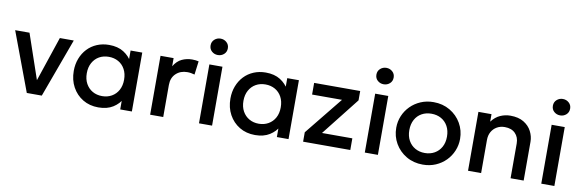

<svg xmlns="http://www.w3.org/2000/svg" viewBox="-51 -1149 4813 1589"><g transform="rotate(10 2355.0 -354.0)"><path d="M199.5 0 14.5 -495H135L272 -94.5H255.5L390 -495H507L325.5 0Z M802.5 15Q728.5 15 671.8 -19.2Q615 -53.5 582.8 -112.8Q550.5 -172 550.5 -247.5Q550.5 -304 569 -352Q587.5 -400 621 -435.5Q654.5 -471 701 -490.5Q747.5 -510 802.5 -510Q875.5 -510 924.8 -479Q974 -448 1000 -399L984.5 -375.5V-495H1082.5V0H984.5V-119.5L1000 -96Q974 -47 924.8 -16Q875.5 15 802.5 15ZM817 -82.5Q862 -82.5 897.5 -102.8Q933 -123 953.2 -160Q973.5 -197 973.5 -247.5Q973.5 -298 953.2 -335.2Q933 -372.5 897.5 -392.5Q862 -412.5 817 -412.5Q771.5 -412.5 736.2 -392.5Q701 -372.5 680.5 -335.2Q660 -298 660 -247.5Q660 -197 680.5 -160Q701 -123 736.2 -102.8Q771.5 -82.5 817 -82.5Z M1236 0V-495H1346V-426.5Q1374 -473 1414 -491.8Q1454 -510.5 1500 -510.5Q1515 -510.5 1528.5 -509Q1542 -507.5 1554.5 -504.5L1540 -391Q1525 -395.5 1509.5 -398Q1494 -400.5 1478.5 -400.5Q1421 -400.5 1383.5 -365.2Q1346 -330 1346 -269.5V0Z M1646.5 0V-495H1756.5V0ZM1701.5 -583.5Q1672 -583.5 1650.5 -602.5Q1629 -621.5 1629 -652.5Q1629 -683 1650.5 -702.2Q1672 -721.5 1701.5 -721.5Q1731 -721.5 1752.5 -702.2Q1774 -683 1774 -652.5Q1774 -621.5 1752.5 -602.5Q1731 -583.5 1701.5 -583.5Z M2119 15Q2045 15 1988.2 -19.2Q1931.5 -53.5 1899.2 -112.8Q1867 -172 1867 -247.5Q1867 -304 1885.5 -352Q1904 -400 1937.5 -435.5Q1971 -471 2017.5 -490.5Q2064 -510 2119 -510Q2192 -510 2241.2 -479Q2290.5 -448 2316.5 -399L2301 -375.5V-495H2399V0H2301V-119.5L2316.5 -96Q2290.5 -47 2241.2 -16Q2192 15 2119 15ZM2133.5 -82.5Q2178.5 -82.5 2214 -102.8Q2249.5 -123 2269.8 -160Q2290 -197 2290 -247.5Q2290 -298 2269.8 -335.2Q2249.5 -372.5 2214 -392.5Q2178.5 -412.5 2133.5 -412.5Q2088 -412.5 2052.8 -392.5Q2017.5 -372.5 1997 -335.2Q1976.5 -298 1976.5 -247.5Q1976.5 -197 1997 -160Q2017.5 -123 2052.8 -102.8Q2088 -82.5 2133.5 -82.5Z M2521.5 0V-79L2778.5 -397H2527V-495H2914V-416.5L2663 -98H2918V0Z M3040 0V-495H3150V0ZM3095 -583.5Q3065.5 -583.5 3044 -602.5Q3022.5 -621.5 3022.5 -652.5Q3022.5 -683 3044 -702.2Q3065.5 -721.5 3095 -721.5Q3124.5 -721.5 3146 -702.2Q3167.5 -683 3167.5 -652.5Q3167.5 -621.5 3146 -602.5Q3124.5 -583.5 3095 -583.5Z M3528.5 15Q3451 15 3390.2 -20.8Q3329.5 -56.5 3295 -116.2Q3260.5 -176 3260.5 -247.5Q3260.5 -300.5 3280.2 -347.8Q3300 -395 3336.2 -431.5Q3372.5 -468 3421.5 -489Q3470.5 -510 3529 -510Q3606.5 -510 3667.2 -474.2Q3728 -438.5 3762.5 -378.8Q3797 -319 3797 -247.5Q3797 -195 3777.2 -147.5Q3757.5 -100 3721.5 -63.5Q3685.5 -27 3636.5 -6Q3587.5 15 3528.5 15ZM3528.5 -82.5Q3574.5 -82.5 3610.2 -102.8Q3646 -123 3666.5 -160Q3687 -197 3687 -247.5Q3687 -298 3666.5 -335.2Q3646 -372.5 3610.2 -392.5Q3574.5 -412.5 3528.5 -412.5Q3482.5 -412.5 3446.8 -392.5Q3411 -372.5 3390.8 -335.2Q3370.5 -298 3370.5 -247.5Q3370.5 -197 3391 -160Q3411.5 -123 3447.2 -102.8Q3483 -82.5 3528.5 -82.5Z M3907.5 0V-495H4017.5V-432Q4048.5 -473.5 4089.5 -491.8Q4130.5 -510 4174.5 -510Q4242.5 -510 4287 -483Q4331.5 -456 4353.2 -413.5Q4375 -371 4375 -326V0H4265V-292Q4265 -345 4233.2 -377Q4201.5 -409 4145 -409Q4108 -409 4079.2 -392.5Q4050.5 -376 4034 -346.8Q4017.5 -317.5 4017.5 -278.5V0Z M4523 0V-495H4633V0ZM4578 -583.5Q4548.5 -583.5 4527 -602.5Q4505.5 -621.5 4505.5 -652.5Q4505.5 -683 4527 -702.2Q4548.5 -721.5 4578 -721.5Q4607.5 -721.5 4629 -702.2Q4650.5 -683 4650.5 -652.5Q4650.5 -621.5 4629 -602.5Q4607.5 -583.5 4578 -583.5Z"/></g></svg>

Font: Geologica Cursive
Style: Regular
Weight: 400
Designer: Sindre Bremnes, Frode Helland
Foundry: Monokrom Skriftforlag AS
Version: Version 1.010;gftools[0.9.28]